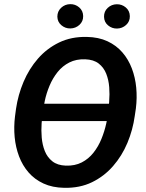

<svg xmlns="http://www.w3.org/2000/svg" viewBox="-20 -900 706 930"><path d="M399.9 -721.2Q457.5 -720.2 500.5 -700.2Q543.5 -680.2 572.8 -646.2Q602.1 -612.3 618.7 -568.4Q635.3 -524.4 639.9 -475.1Q644.5 -425.8 638.2 -375L632.8 -338.9Q623.5 -271 597.2 -208Q570.8 -145 527.6 -95.5Q484.4 -45.9 425.5 -17.3Q366.7 11.2 291.5 9.8Q233.9 8.8 190.9 -11Q147.9 -30.8 118.4 -64.7Q88.9 -98.6 72.3 -142.6Q55.7 -186.5 51 -236.1Q46.4 -285.6 52.7 -336.4L57.6 -373Q67.4 -440.4 94 -503.4Q120.6 -566.4 163.8 -616Q207 -665.5 266.1 -694.1Q325.2 -722.7 399.9 -721.2ZM392.6 -612.8Q349.1 -614.3 315.9 -597.4Q282.7 -580.6 259 -551Q235.4 -521.5 220 -484.9Q204.6 -448.2 196.8 -410.6Q196.3 -407.2 195.6 -404.1Q194.8 -400.9 194.3 -397.5H507.8Q508.3 -400.4 508.5 -403.1Q508.8 -405.8 508.8 -408.7Q511.7 -442.9 509 -478Q506.3 -513.2 494.4 -543.2Q482.4 -573.2 458 -592.3Q433.6 -611.3 392.6 -612.8ZM298.8 -97.7Q342.8 -96.2 376 -113.3Q409.2 -130.4 432.6 -160.2Q456.1 -189.9 471.2 -226.8Q486.3 -263.7 494.6 -301.8Q495.1 -304.7 495.8 -307.6Q496.6 -310.5 497.1 -313.5H182.6Q182.1 -311 182.1 -308.3Q182.1 -305.7 181.6 -302.7Q179.2 -269 182.1 -233.9Q185.1 -198.7 197 -168.5Q209 -138.2 233.6 -118.7Q258.3 -99.1 298.8 -97.7ZM257.8 -819.3Q257.8 -845.2 276.1 -862.3Q294.4 -879.4 319.8 -879.9Q344.7 -880.4 363.5 -864.3Q382.3 -848.1 382.8 -822.3Q383.3 -796.4 364.7 -779.5Q346.2 -762.7 320.8 -762.2Q296.4 -761.7 277.3 -777.8Q258.3 -793.9 257.8 -819.3ZM483.9 -818.8Q483.4 -844.7 501.7 -861.8Q520 -878.9 545.4 -879.4Q570.3 -879.9 589.4 -863.8Q608.4 -847.7 608.9 -821.8Q609.4 -795.9 590.8 -779.1Q572.3 -762.2 546.9 -761.7Q522.5 -761.2 503.4 -777.1Q484.4 -793 483.9 -818.8Z"/></svg>

Font: Roboto SemiBold
Style: Italic
Weight: 600
Designer: Christian Robertson
Foundry: Google
Version: Version 3.009; 2024